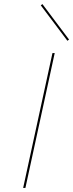

<svg xmlns="http://www.w3.org/2000/svg" viewBox="-20 -917 357 937"><path d="M179 -891 187 -897 317 -724 309 -718ZM236 -658H247L104 0H93Z"/></svg>

Font: Ysabeau Infant Hairline
Style: Italic
Weight: 100
Italic angle: -12°
Designer: Christian Thalmann (Catharsis Fonts)
Version: Version 0.003